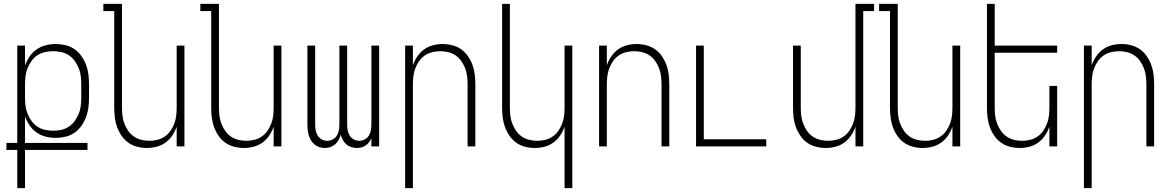

<svg xmlns="http://www.w3.org/2000/svg" viewBox="-20 -755 6040 990"><path d="M69 215V18H13V-18H69V-520H109V-417Q118 -442 132.5 -463.5Q147 -485 168.5 -500Q190 -515 215.5 -521.5Q241 -528 267 -528Q292 -528 317.5 -522Q343 -516 364 -501.5Q385 -487 400 -465.5Q415 -444 424 -420Q433 -396 436 -371Q439 -346 439 -320V-252Q439 -226 436 -201Q433 -176 424 -152Q415 -128 400 -106.5Q385 -85 364 -70.5Q343 -56 317.5 -50Q292 -44 267 -44Q241 -44 215.5 -50.5Q190 -57 168.5 -72Q147 -87 132.5 -108.5Q118 -130 109 -155V-18H431V18H109V215ZM254 -81Q275 -81 296 -85.5Q317 -90 335 -102Q353 -114 365.5 -131.5Q378 -149 386 -168.5Q394 -188 396.5 -209.5Q399 -231 399 -252V-320Q399 -341 396.5 -362.5Q394 -384 386 -403.5Q378 -423 365.5 -440.5Q353 -458 335 -470Q317 -482 296 -486.5Q275 -491 254 -491Q233 -491 212 -486.5Q191 -482 173 -470Q155 -458 142.5 -440.5Q130 -423 122 -403.5Q114 -384 111.5 -362.5Q109 -341 109 -320V-252Q109 -231 111.5 -209.5Q114 -188 122 -168.5Q130 -149 142.5 -131.5Q155 -114 173 -102Q191 -90 212 -85.5Q233 -81 254 -81Z M737 8Q712 8 687 1.5Q662 -5 641.5 -19.5Q621 -34 606.5 -55.5Q592 -77 583.5 -100.5Q575 -124 572 -149.5Q569 -175 569 -200V-698H513V-735H609V-200Q609 -179 611.5 -158Q614 -137 621.5 -117.5Q629 -98 641 -80.5Q653 -63 670.5 -51Q688 -39 708.5 -34Q729 -29 750 -29Q771 -29 791.5 -34Q812 -39 829.5 -51Q847 -63 859 -80.5Q871 -98 878.5 -117.5Q886 -137 888.5 -158Q891 -179 891 -200V-520H931V0H891V-102Q883 -78 868.5 -56.5Q854 -35 833.5 -20Q813 -5 788 1.5Q763 8 737 8Z M1237 8Q1212 8 1187 1.5Q1162 -5 1141.5 -19.5Q1121 -34 1106.5 -55.5Q1092 -77 1083.5 -100.5Q1075 -124 1072 -149.5Q1069 -175 1069 -200V-698H1013V-735H1109V-200Q1109 -179 1111.5 -158Q1114 -137 1121.5 -117.5Q1129 -98 1141 -80.5Q1153 -63 1170.5 -51Q1188 -39 1208.5 -34Q1229 -29 1250 -29Q1271 -29 1291.5 -34Q1312 -39 1329.5 -51Q1347 -63 1359 -80.5Q1371 -98 1378.5 -117.5Q1386 -137 1388.5 -158Q1391 -179 1391 -200V-520H1431V0H1391V-102Q1383 -78 1368.5 -56.5Q1354 -35 1333.5 -20Q1313 -5 1288 1.5Q1263 8 1237 8Z M1655 8Q1640 8 1626.5 3.5Q1613 -1 1602 -10Q1591 -19 1583.5 -31.5Q1576 -44 1572 -57.5Q1568 -71 1566.5 -85Q1565 -99 1565 -114V-520H1605V-114Q1605 -99 1607.5 -84Q1610 -69 1618 -56Q1626 -43 1639.5 -36Q1653 -29 1667 -29Q1682 -29 1695.5 -36Q1709 -43 1717 -56Q1725 -69 1727.5 -84Q1730 -99 1730 -114V-520H1770V-114Q1770 -99 1772.5 -84Q1775 -69 1783 -56Q1791 -43 1804.5 -36Q1818 -29 1833 -29Q1847 -29 1860.5 -36Q1874 -43 1882 -56Q1890 -69 1892.5 -84Q1895 -99 1895 -114V-520H1935V0H1895V-42Q1890 -31 1882.5 -21Q1875 -11 1865 -4.5Q1855 2 1843.5 5Q1832 8 1820 8Q1805 8 1791 3.5Q1777 -1 1766 -10.5Q1755 -20 1748 -33Q1741 -46 1737 -60Q1733 -46 1726 -33Q1719 -20 1708 -10.5Q1697 -1 1683 3.5Q1669 8 1655 8Z M2069 215V-520H2109V-418Q2117 -442 2131.5 -463.5Q2146 -485 2166.5 -500Q2187 -515 2212 -521.5Q2237 -528 2263 -528Q2288 -528 2313 -521.5Q2338 -515 2358.5 -500.5Q2379 -486 2393.5 -464.5Q2408 -443 2416.5 -419.5Q2425 -396 2428 -370.5Q2431 -345 2431 -320V0H2391V-320Q2391 -341 2388.5 -362Q2386 -383 2378.5 -402.5Q2371 -422 2359 -439.5Q2347 -457 2329.5 -469Q2312 -481 2291.5 -486Q2271 -491 2250 -491Q2229 -491 2208.5 -486Q2188 -481 2170.5 -469Q2153 -457 2141 -439.5Q2129 -422 2121.5 -402.5Q2114 -383 2111.5 -362Q2109 -341 2109 -320V215Z M2891 215V-102Q2883 -78 2868.5 -56.5Q2854 -35 2833.5 -20Q2813 -5 2788 1.5Q2763 8 2737 8Q2712 8 2687 1.5Q2662 -5 2641.5 -19.5Q2621 -34 2606.5 -55.5Q2592 -77 2583.5 -100.5Q2575 -124 2572 -149.5Q2569 -175 2569 -200V-735H2609V-200Q2609 -179 2611.5 -158Q2614 -137 2621.5 -117.5Q2629 -98 2641 -80.5Q2653 -63 2670.5 -51Q2688 -39 2708.5 -34Q2729 -29 2750 -29Q2771 -29 2791.5 -34Q2812 -39 2829.5 -51Q2847 -63 2859 -80.5Q2871 -98 2878.5 -117.5Q2886 -137 2888.5 -158Q2891 -179 2891 -200V-520H2931V215Z M3069 0V-520H3109V-418Q3117 -442 3131.5 -463.5Q3146 -485 3166.5 -500Q3187 -515 3212 -521.5Q3237 -528 3263 -528Q3288 -528 3313 -521.5Q3338 -515 3358.5 -500.5Q3379 -486 3393.5 -464.5Q3408 -443 3416.5 -419.5Q3425 -396 3428 -370.5Q3431 -345 3431 -320V0H3391V-320Q3391 -341 3388.5 -362Q3386 -383 3378.5 -402.5Q3371 -422 3359 -439.5Q3347 -457 3329.5 -469Q3312 -481 3291.5 -486Q3271 -491 3250 -491Q3229 -491 3208.5 -486Q3188 -481 3170.5 -469Q3153 -457 3141 -439.5Q3129 -422 3121.5 -402.5Q3114 -383 3111.5 -362Q3109 -341 3109 -320V0Z M3569 0V-520H3609V-37H3931V0Z M4237 8Q4212 8 4187 1.5Q4162 -5 4141.5 -19.5Q4121 -34 4106.5 -55.5Q4092 -77 4083.5 -100.5Q4075 -124 4072 -149.5Q4069 -175 4069 -200V-520H4109V-200Q4109 -179 4111.5 -158Q4114 -137 4121.5 -117.5Q4129 -98 4141 -80.5Q4153 -63 4170.5 -51Q4188 -39 4208.5 -34Q4229 -29 4250 -29Q4271 -29 4291.5 -34Q4312 -39 4329.5 -51Q4347 -63 4359 -80.5Q4371 -98 4378.5 -117.5Q4386 -137 4388.5 -158Q4391 -179 4391 -200V-735H4487V-698H4431V0H4391V-102Q4383 -78 4368.5 -56.5Q4354 -35 4333.5 -20Q4313 -5 4288 1.5Q4263 8 4237 8Z M4737 8Q4712 8 4687 1.5Q4662 -5 4641.5 -19.5Q4621 -34 4606.5 -55.5Q4592 -77 4583.5 -100.5Q4575 -124 4572 -149.5Q4569 -175 4569 -200V-698H4513V-735H4609V-200Q4609 -179 4611.5 -158Q4614 -137 4621.5 -117.5Q4629 -98 4641 -80.5Q4653 -63 4670.5 -51Q4688 -39 4708.5 -34Q4729 -29 4750 -29Q4771 -29 4791.5 -34Q4812 -39 4829.5 -51Q4847 -63 4859 -80.5Q4871 -98 4878.5 -117.5Q4886 -137 4888.5 -158Q4891 -179 4891 -200V-520H4931V0H4891V-102Q4883 -78 4868.5 -56.5Q4854 -35 4833.5 -20Q4813 -5 4788 1.5Q4763 8 4737 8Z M5237 8Q5212 8 5187 1.5Q5162 -5 5141.5 -19.5Q5121 -34 5106.5 -55.5Q5092 -77 5083.5 -100.5Q5075 -124 5072 -149.5Q5069 -175 5069 -200V-735H5109V-520H5431V-483H5109V-200Q5109 -179 5111.5 -158Q5114 -137 5121.5 -117.5Q5129 -98 5141 -80.5Q5153 -63 5170.5 -51Q5188 -39 5208.5 -34Q5229 -29 5250 -29Q5271 -29 5291.5 -34Q5312 -39 5329.5 -51Q5347 -63 5359 -80.5Q5371 -98 5378.5 -117.5Q5386 -137 5388.5 -158Q5391 -179 5391 -200V-312H5431V0H5391V-102Q5383 -78 5368.5 -56.5Q5354 -35 5333.5 -20Q5313 -5 5288 1.5Q5263 8 5237 8Z M5569 215V-520H5609V-418Q5617 -442 5631.5 -463.5Q5646 -485 5666.5 -500Q5687 -515 5712 -521.5Q5737 -528 5763 -528Q5788 -528 5813 -521.5Q5838 -515 5858.5 -500.5Q5879 -486 5893.5 -464.5Q5908 -443 5916.5 -419.5Q5925 -396 5928 -370.5Q5931 -345 5931 -320V0H5891V-320Q5891 -341 5888.5 -362Q5886 -383 5878.5 -402.5Q5871 -422 5859 -439.5Q5847 -457 5829.5 -469Q5812 -481 5791.5 -486Q5771 -491 5750 -491Q5729 -491 5708.5 -486Q5688 -481 5670.5 -469Q5653 -457 5641 -439.5Q5629 -422 5621.5 -402.5Q5614 -383 5611.5 -362Q5609 -341 5609 -320V215Z"/></svg>

Font: Iosevka Extralight
Style: Regular
Weight: 200
Monospace: yes
Designer: Belleve Invis
Foundry: Belleve Invis
Version: Version 32.0.1; ttfautohint (v1.8.4)